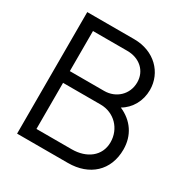

<svg xmlns="http://www.w3.org/2000/svg" viewBox="-166 -852 946 985"><g transform="rotate(30 306.5 -360.0)"><path d="M70 0H371C498 0 583.5 -77 583.5 -202C583.5 -285.5 539 -349.5 464 -382C516 -412 548.5 -469 548.5 -534.5C548.5 -636.5 468.5 -720 348 -720H70ZM144 -70.5V-343.5H366.5C447.5 -343.5 507.5 -280.5 507.5 -201C507.5 -119 440.5 -70.5 353 -70.5ZM144 -413V-650.5H347.5C420 -650.5 472.5 -603.5 472.5 -535.5C472.5 -463.5 416.5 -413 347.5 -413Z"/></g></svg>

Font: Eudonet
Style: Regular
Weight: 400
Designer: Mikhail Sharanda
Foundry: Mikhail Sharanda
Version: Version 4.503;Glyphs 3.1.2 (3151)